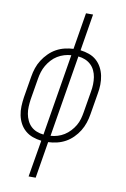

<svg xmlns="http://www.w3.org/2000/svg" viewBox="-102 -794 704 1069"><g transform="rotate(10 250.0 -260.0)"><path d="M138 215 173 7Q147 4 123.5 -4.5Q100 -13 81.5 -29Q63 -45 51.5 -66.5Q40 -88 35 -112.5Q30 -137 31 -163Q32 -189 36 -215L56 -335Q60 -360 68 -384Q76 -408 90 -430Q104 -452 123 -471Q142 -490 164.5 -502.5Q187 -515 212 -521Q237 -527 261 -528L295 -735H335L301 -527Q326 -524 350 -515.5Q374 -507 392 -491Q410 -475 421.5 -453.5Q433 -432 438 -407.5Q443 -383 442.5 -357Q442 -331 437 -305L417 -185Q413 -160 405 -136Q397 -112 383.5 -90Q370 -68 351 -49Q332 -30 309.5 -17.5Q287 -5 262 1Q237 7 212 8L178 215ZM179 -29 255 -491Q236 -490 216 -484Q196 -478 178 -467Q160 -456 145.5 -440Q131 -424 120.5 -406Q110 -388 104 -368.5Q98 -349 95 -330L75 -210Q72 -189 71 -168Q70 -147 73.5 -127.5Q77 -108 85.5 -90Q94 -72 107.5 -59Q121 -46 139.5 -38.5Q158 -31 179 -29ZM219 -29Q238 -30 258 -36Q278 -42 295.5 -53Q313 -64 328 -80Q343 -96 353.5 -114Q364 -132 369.5 -151.5Q375 -171 378 -190L398 -310Q402 -331 402.5 -352Q403 -373 400 -392.5Q397 -412 388.5 -430Q380 -448 366 -461Q352 -474 334 -481.5Q316 -489 295 -491Z"/></g></svg>

Font: Iosevka Extralight Oblique
Style: Regular
Weight: 200
Italic angle: -9°
Monospace: yes
Designer: Belleve Invis
Foundry: Belleve Invis
Version: Version 32.5.0; ttfautohint (v1.8.4)